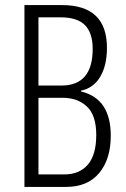

<svg xmlns="http://www.w3.org/2000/svg" viewBox="-20 -734 494 754"><path d="M224 -714Q400 -714 400 -546Q400 -477 373.5 -432.5Q347 -388 298 -378V-375Q358 -360 386.5 -316.5Q415 -273 415 -201Q415 -109 369.5 -54.5Q324 0 240 0H76V-714ZM221 -398Q344 -398 344 -542Q344 -604 314 -635Q284 -666 217 -666H131V-398ZM131 -350V-49H232Q292 -49 325 -87.5Q358 -126 358 -204Q358 -281 321.5 -315.5Q285 -350 225 -350Z"/></svg>

Font: Noto Sans Tamil ExtraCondensed Light
Style: Regular
Weight: 300
Width: 2
Designer: Jelle Bosma - Monotype Design Team
Foundry: Monotype Imaging Inc.
Version: Version 2.004; ttfautohint (v1.8.4.7-5d5b)